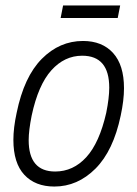

<svg xmlns="http://www.w3.org/2000/svg" viewBox="-20 -672 503 703"><path d="M29 -160Q29 -204 41 -259Q68 -391 133 -456.5Q198 -522 284 -522Q354 -522 394 -478Q434 -434 434 -349Q434 -305 422 -249Q395 -120 329.5 -54.5Q264 11 179 11Q109 11 69 -32Q29 -75 29 -160ZM369 -259Q380 -314 380 -351Q380 -468 281 -468Q216 -468 168 -414.5Q120 -361 96 -249Q85 -194 85 -159Q85 -44 182 -44Q248 -44 296 -96.5Q344 -149 369 -259ZM211 -652H420L411 -606H202Z"/></svg>

Font: Decalotype Light Italic
Style: Regular
Weight: 300
Italic angle: -12°
Designer: Alfredo Marco Pradil
Foundry: Alfredo Marco Pradil
Version: Version 1.0